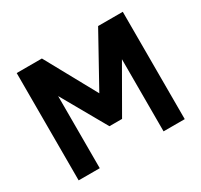

<svg xmlns="http://www.w3.org/2000/svg" viewBox="-142 -862 1098 1047"><g transform="rotate(-30 407.0 -338.0)"><path d="M607.9 0V-454.1L445.8 -171.9H366.2L206.1 -454.1V0H73.2V-675.8H231.9L408.2 -355L585.9 -675.8H741.2V0Z"/></g></svg>

Font: Clear Sans
Style: Bold
Weight: 700
Foundry: Intel Corporation
Version: Version 1.00